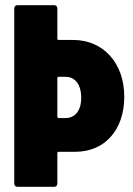

<svg xmlns="http://www.w3.org/2000/svg" viewBox="-20 -720 512 740"><path d="M262 -566H206C203 -566 201 -568 201 -571V-688C201 -695 196 -700 189 -700H47C40 -700 35 -695 35 -688V-12C35 -5 40 0 47 0H189C196 0 201 -5 201 -12V-130C201 -133 203 -135 206 -135H271C383 -135 459 -219 459 -347C459 -476 379 -566 262 -566ZM233 -265H206C203 -265 201 -267 201 -270V-419C201 -422 203 -424 206 -424H233C268 -424 293 -396 293 -343C293 -292 268 -265 233 -265Z"/></svg>

Font: Barlow Condensed ExtraBold
Style: Regular
Weight: 800
Width: 3
Designer: Jeremy Tribby
Foundry: Tribby Type
Version: Version 1.422;hotconv 1.0.109;makeotfexe 2.5.65596